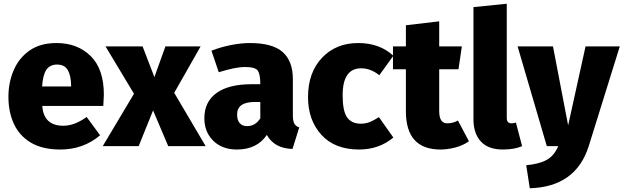

<svg xmlns="http://www.w3.org/2000/svg" viewBox="-20 -781 3332 1026"><path d="M302 18Q207 18 145.5 -18.5Q84 -55 54.5 -118.5Q25 -182 25 -264Q25 -340 53 -405.5Q81 -471 138 -511Q195 -551 282 -551Q394 -551 464.5 -481.5Q535 -412 535 -275L532 -215H206Q213 -109 319 -109Q378 -109 443 -156L515 -58Q425 18 302 18ZM360 -319V-325Q359 -378 342 -407Q325 -436 285 -436Q247 -436 228 -408.5Q209 -381 205 -319Z M1079 0H879L798 -191L721 0H529L696 -280L544 -533H742L805 -369L864 -533H1052L911 -285Z M1246 18Q1167 18 1119.5 -29Q1072 -76 1072 -149Q1072 -237 1137 -284Q1202 -331 1325 -331H1371Q1371 -383 1358 -403Q1345 -423 1288 -423Q1239 -423 1149 -395L1110 -510Q1161 -530 1215.5 -540.5Q1270 -551 1315 -551Q1437 -551 1491 -502.5Q1545 -454 1545 -358V-164Q1545 -134 1553 -120Q1561 -106 1579 -100L1543 15Q1446 12 1406 -60Q1353 18 1246 18ZM1300 -107Q1345 -107 1371 -149V-236H1341Q1247 -236 1247 -169Q1247 -139 1261 -123Q1275 -107 1300 -107Z M1899 18Q1769 18 1697.5 -60.5Q1626 -139 1626 -262Q1626 -393 1700.5 -472Q1775 -551 1894 -551Q2009 -551 2082 -483L2007 -379Q1961 -416 1910 -416Q1811 -416 1811 -272Q1811 -187 1835 -153.5Q1859 -120 1908 -120Q1932 -120 1953.5 -128Q1975 -136 2005 -155L2082 -46Q2005 18 1899 18Z M2334 18Q2149 18 2149 -186V-411H2080V-533H2149V-646L2327 -667V-533H2448L2430 -411H2327V-188Q2327 -122 2369 -122Q2401 -122 2427 -137L2486 -26Q2453 -3 2412 7.5Q2371 18 2334 18Z M2667 18Q2589 18 2549.5 -25Q2510 -68 2510 -145V-743L2688 -761V-151Q2688 -122 2713 -122Q2725 -122 2737 -126L2770 0Q2729 18 2667 18Z M2811 225 2792 102Q2864 95 2903 72.5Q2942 50 2963 0H2902L2746 -533H2935L3016 -111L3109 -533H3292L3126 0Q3057 218 2811 225Z"/></svg>

Font: Trujillo ExtraBold
Style: Regular
Weight: 800
Designer: Fira Sans original fonts by bBox Type GmbH, Carrois Corporate GbR, & Edenspiekermann AG / Changes by Cristiano Sobral
Foundry: Fira Sans original fonts by bBox Type GmbH, Carrois Corporate GbR, & Edenspiekermann AG / Changes by Cristiano Sobral
Version: Version 4.301;July 28, 2020;FontCreator 13.0.0.2655 64-bit